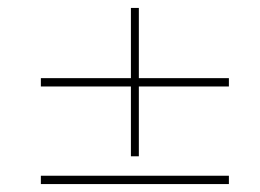

<svg xmlns="http://www.w3.org/2000/svg" viewBox="-20 -494 655 484"><path d="M83 -276V-297H310V-474H330V-297H557V-276H330V-100H310V-276ZM557 -51V-30H83V-51Z"/></svg>

Font: Elsie Swash Caps
Style: Regular
Weight: 400
Designer: Alejandro Inler
Foundry: Alejandro Inler
Version: 1.001